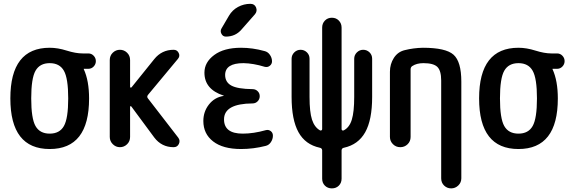

<svg xmlns="http://www.w3.org/2000/svg" viewBox="-20 -785 3040 1024"><path d="M320.8 -407.7Q297.9 -448.2 245.1 -448.2Q192.4 -448.2 169.4 -407.7Q146.5 -367.2 146.5 -260.3Q146.5 -153.3 169.4 -112.8Q192.4 -72.3 245.1 -72.3Q297.9 -72.3 320.8 -112.8Q343.8 -153.3 343.8 -260.3Q343.8 -367.2 320.8 -407.7ZM245.1 -530.3Q288.1 -530.3 335.9 -515.1Q383.8 -500 420.9 -500H451.2Q467.8 -500 479.5 -487.8Q491.2 -475.6 491.2 -459Q491.2 -442.4 479.5 -430.2Q467.8 -418 451.2 -418H428.7H426.8V-416Q455.1 -354.5 455.1 -259.8Q455.1 9.8 245.1 9.8Q35.2 9.8 35.2 -260.3Q35.2 -530.3 245.1 -530.3Z M565.4 -54.7V-464.8Q565.4 -488.3 581.5 -503.9Q597.7 -519.5 619.6 -519.5Q641.6 -519.5 657.7 -503.9Q673.8 -488.3 673.8 -464.8V-321.3Q673.8 -318.4 676.8 -317.9Q679.7 -317.4 681.6 -319.3L802.7 -469.7Q842.8 -519.5 906.2 -519.5Q924.8 -519.5 933.1 -502.4Q941.4 -485.4 928.7 -470.7L769.5 -279.3Q761.7 -269.5 768.6 -260.7L930.7 -50.8Q942.4 -35.2 934.1 -17.6Q925.8 0 906.2 0Q841.8 0 802.7 -51.8L680.7 -216.8Q677.7 -220.7 674.8 -217.8Q673.8 -216.8 673.8 -214.8V-54.7Q673.8 -31.2 657.7 -15.6Q641.6 0 619.6 0Q597.7 0 581.5 -16.1Q565.4 -32.2 565.4 -54.7Z M1171.9 -273.4Q1173.8 -273.4 1173.8 -274.4Q1173.8 -275.4 1171.9 -275.4Q1070.3 -308.6 1070.3 -397.5Q1070.3 -453.1 1122.6 -491.7Q1174.8 -530.3 1265.6 -530.3Q1327.1 -530.3 1390.6 -512.7Q1408.2 -508.8 1419.4 -492.7Q1430.7 -476.6 1430.7 -458Q1430.7 -443.4 1418.9 -434.1Q1407.2 -424.8 1391.6 -428.7Q1331.1 -447.3 1278.3 -448.2Q1181.6 -448.2 1180.7 -385.7Q1180.7 -346.7 1213.9 -328.6Q1247.1 -310.5 1327.1 -309.6Q1342.8 -309.6 1354 -298.8Q1365.2 -288.1 1365.2 -272Q1365.2 -255.9 1354 -244.6Q1342.8 -233.4 1327.1 -233.4Q1174.8 -232.4 1174.8 -148.4Q1174.8 -72.3 1274.4 -72.3Q1332 -72.3 1397.5 -90.8Q1412.1 -94.7 1423.8 -85.9Q1435.5 -77.1 1435.5 -61.5Q1435.5 -43 1424.8 -26.9Q1414.1 -10.7 1396.5 -6.8Q1331.1 9.8 1265.6 9.8Q1168.9 9.8 1116.7 -30.8Q1064.5 -71.3 1064.5 -139.6Q1064.5 -189.5 1094.2 -227.5Q1124 -265.6 1171.9 -273.4ZM1201.2 -701.2Q1218.8 -731.4 1249.5 -748Q1280.3 -764.6 1315.4 -764.6Q1337.9 -764.6 1345.7 -745.1Q1353.5 -725.6 1339.8 -709L1267.6 -627Q1235.4 -589.8 1184.6 -589.8Q1168.9 -589.8 1161.1 -604.5Q1153.3 -619.1 1161.1 -632.8Z M1685.5 2.9Q1608.4 -13.7 1571.8 -80.1Q1535.2 -146.5 1535.2 -267.6V-471.7Q1535.2 -491.2 1549.3 -505.4Q1563.5 -519.5 1583 -519.5Q1602.5 -519.5 1616.7 -505.9Q1630.9 -492.2 1630.9 -471.7V-267.6Q1630.9 -187.5 1644 -147Q1657.2 -106.4 1686.5 -89.8Q1690.4 -87.9 1694.3 -89.8Q1698.2 -91.8 1698.2 -96.7V-637.7Q1698.2 -660.2 1712.9 -675.3Q1727.5 -690.4 1750 -690.4Q1772.5 -690.4 1787.1 -675.3Q1801.8 -660.2 1801.8 -637.7V-96.7Q1801.8 -91.8 1805.2 -89.8Q1808.6 -87.9 1813.5 -89.8Q1843.8 -105.5 1856.4 -147Q1869.1 -188.5 1869.1 -267.6V-471.7Q1869.1 -491.2 1883.3 -505.4Q1897.5 -519.5 1917 -519.5Q1936.5 -519.5 1950.7 -505.9Q1964.8 -492.2 1964.8 -471.7V-267.6Q1964.8 -145.5 1927.7 -79.6Q1890.6 -13.7 1814.5 2.9Q1802.7 4.9 1801.8 16.6V168Q1801.8 190.4 1787.1 205.1Q1772.5 219.7 1750 219.7Q1727.5 219.7 1712.9 205.1Q1698.2 190.4 1698.2 168V16.6Q1697.3 4.9 1685.5 2.9Z M2059.6 -54.7V-402.3Q2059.6 -443.4 2080.6 -476.1Q2101.6 -508.8 2138.7 -517.6Q2185.5 -529.3 2235.4 -530.3Q2357.4 -530.3 2398.9 -493.2Q2440.4 -456.1 2440.4 -349.6V166Q2440.4 188.5 2424.3 204.1Q2408.2 219.7 2386.2 219.7Q2364.3 219.7 2348.6 204.6Q2333 189.5 2333 166V-355.5Q2333 -408.2 2312.5 -428.2Q2292 -448.2 2238.3 -448.2Q2202.1 -448.2 2178.7 -432.6Q2169.9 -426.8 2169.9 -415V-54.7Q2169.9 -31.2 2153.8 -15.6Q2137.7 0 2114.7 0Q2091.8 0 2075.7 -16.1Q2059.6 -32.2 2059.6 -54.7Z M2820.8 -407.7Q2797.9 -448.2 2745.1 -448.2Q2692.4 -448.2 2669.4 -407.7Q2646.5 -367.2 2646.5 -260.3Q2646.5 -153.3 2669.4 -112.8Q2692.4 -72.3 2745.1 -72.3Q2797.9 -72.3 2820.8 -112.8Q2843.8 -153.3 2843.8 -260.3Q2843.8 -367.2 2820.8 -407.7ZM2745.1 -530.3Q2788.1 -530.3 2835.9 -515.1Q2883.8 -500 2920.9 -500H2951.2Q2967.8 -500 2979.5 -487.8Q2991.2 -475.6 2991.2 -459Q2991.2 -442.4 2979.5 -430.2Q2967.8 -418 2951.2 -418H2928.7H2926.8V-416Q2955.1 -354.5 2955.1 -259.8Q2955.1 9.8 2745.1 9.8Q2535.2 9.8 2535.2 -260.3Q2535.2 -530.3 2745.1 -530.3Z"/></svg>

Font: Rounded-X Mgen+ 1mn medium
Style: Regular
Weight: 500
Designer: [Source Han Sans]
Ryoko NISHIZUKA  (kana & ideographs); Paul D. Hunt (Latin, Greek & Cyrillic); Wenlong ZHANG  (bopomofo
Version: Version 1.059.20150602